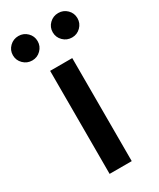

<svg xmlns="http://www.w3.org/2000/svg" viewBox="-236 -819 729 881"><g transform="rotate(-30 129.0 -378.5)"><path d="M69.8 0V-545.9H187V0ZM234.4 -627.9Q207 -627.9 187.7 -647Q168.5 -666 168.5 -692.9Q168.5 -719.7 187.7 -738.5Q207 -757.3 234.4 -757.3Q261.2 -757.3 280.3 -738.5Q299.3 -719.7 299.3 -692.9Q299.3 -666 280.3 -647Q261.2 -627.9 234.4 -627.9ZM23.4 -627.9Q-3.9 -627.9 -23.2 -647Q-42.5 -666 -42.5 -692.9Q-42.5 -719.7 -23.2 -738.5Q-3.9 -757.3 23.4 -757.3Q50.3 -757.3 69.3 -738.5Q88.4 -719.7 88.4 -692.9Q88.4 -666 69.3 -647Q50.3 -627.9 23.4 -627.9Z"/></g></svg>

Font: Inter Cardless
Style: Medium
Weight: 500
Designer: Rasmus Andersson
Foundry: rsms
Version: Version 4.001;git-9221beed3